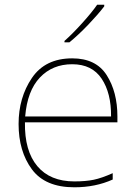

<svg xmlns="http://www.w3.org/2000/svg" viewBox="-20 -786 580 816"><path d="M287 -538Q172 -538 115.5 -454.5Q59 -371 59 -259Q59 -143 115.5 -66.5Q172 10 296 10Q386 10 459 -23V-50Q412 -29 378 -22Q344 -15 296 -15Q193 -15 138.5 -80Q84 -145 86 -266H479V-291Q479 -395 433.5 -466.5Q388 -538 287 -538ZM287 -513Q371 -513 412 -451.5Q453 -390 452 -291H87Q96 -400 149.5 -456.5Q203 -513 287 -513ZM423 -766H393Q371 -734 329.5 -688Q288 -642 254 -612V-606H275Q315 -639 356 -682Q397 -725 423 -759Z"/></svg>

Font: Noto Sans UI Thin
Style: Regular
Weight: 250
Designer: Monotype Design Team
Foundry: Monotype Imaging Inc.
Version: Version 1.901